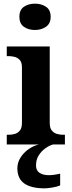

<svg xmlns="http://www.w3.org/2000/svg" viewBox="-20 -790 392 1050"><path d="M17 0V-53H29Q44 -53 60.5 -57.5Q77 -62 88.5 -75.9Q100 -89.8 100 -117.7V-422Q100 -448.9 88 -462Q76 -475 59.5 -479Q43 -483 29 -483H17V-536H252V-118Q252 -90 263.5 -76Q275 -62 292 -57.5Q309 -53 323 -53H335V0ZM171.1 -626Q135 -626 110.5 -643.5Q86 -661 86 -698Q86 -736 110.8 -753Q135.5 -770 171.5 -770Q206 -770 231.5 -753Q257 -736 257 -698Q257 -661 231.4 -643.5Q205.8 -626 171.1 -626ZM224 240Q151 240 113 213.5Q75 187 75 130Q75 99 92 72Q109 45 136 26Q163 7 193 0H270Q249 6 227.5 21.5Q206 37 191.5 60Q177 83 177 115Q177 142.8 196.5 155.4Q216 168 246 168Q260 168 275.5 166Q291 164 309 160V224Q293 231 266.5 235.5Q240 240 224 240Z"/></svg>

Font: Noto Serif Test
Style: Regular
Weight: 400
Version: Version 1.000